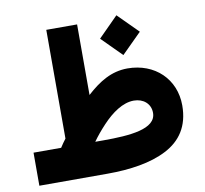

<svg xmlns="http://www.w3.org/2000/svg" viewBox="-78 -782 926 866"><g transform="rotate(-10 385.0 -348.5)"><path d="M418.5 -605.5 509.3 -514.6 600.6 -605.5 509.3 -696.8ZM33.7 -151.4V0H346.2C449.7 0 545.4 -14.2 616.7 -51.3C688 -87.9 731.4 -149.4 731.4 -245.1C731.4 -365.7 642.1 -452.1 516.1 -452.1C442.4 -451.7 385.7 -416.5 327.6 -363.8V-687H186.5V-189C177.2 -176.8 168.5 -164.6 160.2 -151.4ZM519.5 -304.2C562.5 -304.2 595.7 -277.3 595.7 -234.9C595.7 -160.6 475.1 -151.4 354 -151.4H316.4C333 -174.8 352.5 -198.2 374.5 -221.7C418.5 -268.6 469.2 -304.2 519.5 -304.2Z"/></g></svg>

Font: Vazirmatn Black
Style: Regular
Weight: 900
Designer: Saber Rastikerdar
Foundry: Saber Rastikerdar
Version: Version 33.003